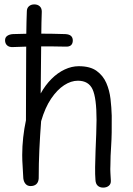

<svg xmlns="http://www.w3.org/2000/svg" viewBox="-20 -841 606 873"><path d="M102 -789Q102 -804 111.5 -812.5Q121 -821 136 -821Q151 -821 160.5 -812.5Q170 -804 170 -788Q169 -767 168.5 -738Q168 -709 167.5 -666.5Q167 -624 166.5 -563Q166 -502 165 -416Q186 -454 214 -482Q242 -510 274 -525Q306 -540 338 -540Q390 -540 419.5 -518.5Q449 -497 463.5 -463.5Q478 -430 482.5 -391Q487 -352 488 -315Q489 -231 485.5 -180Q482 -129 482 -90Q481 -71 482 -55.5Q483 -40 484 -20Q485 -5 475 3.5Q465 12 449 12Q434 12 424.5 3.5Q415 -5 414 -23Q412 -47 412.5 -82Q413 -117 414.5 -156Q416 -195 417.5 -231.5Q419 -268 419 -296Q419 -395 401 -434.5Q383 -474 334 -474Q303 -474 271.5 -453.5Q240 -433 212.5 -392.5Q185 -352 167 -290Q162 -225 159 -161.5Q156 -98 156 -30Q155 -13 145.5 -4Q136 5 119 5Q105 5 96.5 -4.5Q88 -14 86 -30Q85 -57 83 -84Q81 -111 81 -136Q81 -176 85.5 -216.5Q90 -257 98 -294Q98 -398 98.5 -472Q99 -546 99 -597Q99 -648 99.5 -682.5Q100 -717 100.5 -741.5Q101 -766 102 -789ZM39 -627Q22 -626 12.5 -634.5Q3 -643 3 -658Q3 -671 13 -678Q23 -685 39 -686Q69 -687 98.5 -687.5Q128 -688 157.5 -688Q187 -688 217 -687.5Q247 -687 277 -686Q295 -685 303 -677.5Q311 -670 311 -657Q311 -643 303 -635.5Q295 -628 277 -629Q247 -630 217 -630Q187 -630 157.5 -630Q128 -630 98.5 -629Q69 -628 39 -627Z"/></svg>

Font: Playpen Sans Light
Style: Regular
Weight: 300
Designer: Laura Meseguer, Veronika Burian, José Scaglione
Foundry: TypeTogether
Version: Version 1.001